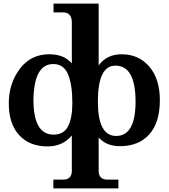

<svg xmlns="http://www.w3.org/2000/svg" viewBox="-20 -801 939 1065"><path d="M277.3 -54.2Q333.5 -54.2 357.4 -100.1Q381.3 -146 381.3 -230Q381.3 -331.5 357.4 -388.7Q333.5 -445.8 275.4 -445.8Q168.5 -445.8 165.5 -247.1Q165.5 -54.2 277.3 -54.2ZM624 -46.9Q731.9 -46.9 731.9 -237.3Q731.9 -437 620.1 -437Q522.9 -437 522.9 -237.3Q522.9 -46.9 624 -46.9ZM378.4 -49.3Q327.1 11.2 244.1 11.2Q143.6 11.2 86.2 -51.5Q28.8 -114.3 28.8 -227.1Q28.8 -337.9 89.6 -418.9Q150.4 -500 253.4 -500Q335.4 -500 378.4 -449.2V-675.8Q378.4 -732.4 329.6 -732.4H276.9V-781.2H527.3V-438Q571.8 -500 654.8 -500Q749 -500 807.9 -431.9Q866.7 -363.8 866.7 -245.6Q866.7 -121.1 808.1 -55.7Q749.5 9.8 644.5 9.8Q570.3 9.8 527.3 -38.1V146.5Q527.3 195.3 576.2 195.3H636.7V244.1H275.9V195.3H329.6Q378.4 195.3 378.4 146.5Z"/></svg>

Font: Munson
Style: Bold
Weight: 700
Designer: Paul James MIller
Foundry: High-Logic / Made with FontCreator
Version: Version 2.10;May 5, 2019;FontCreator 11.5.0.2430 64-bit